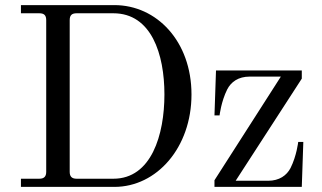

<svg xmlns="http://www.w3.org/2000/svg" viewBox="-20 -732 1260 752"><path d="M820 0H1162L1168 -176H1148C1148 -176 1142 -122 1118 -74C1103 -45 1074 -24 1030 -24H903L1162 -424V-456H826L820 -280H840C840 -280 846 -334 870 -382C885 -411 913 -432 958 -432H1080L820 -26ZM62 0H428C594 0 730 -154 730 -362C730 -570 594 -712 428 -712H62V-680H134C153 -680 161 -672 161 -653V-59C161 -41 153 -32 134 -32H62ZM253 -59V-653C253 -672 261 -680 280 -680H424C573 -680 624 -520 624 -362C624 -204 573 -32 424 -32H280C261 -32 253 -41 253 -59Z"/></svg>

Font: Old Standard
Style: Regular
Weight: 400
Designer: Alexey Kryukov <alexios@thessalonica.org.ru>
Version: Version 2.0